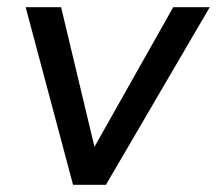

<svg xmlns="http://www.w3.org/2000/svg" viewBox="-20 -511 600 531"><path d="M182 0 51 -491H149L246 -85H230L459 -491H560L273 0Z"/></svg>

Font: Nunito Sans 10pt Medium
Style: Italic
Weight: 500
Italic angle: -9°
Designer: Vernon Adams
Foundry: Vernon Adams
Version: Version 3.101;gftools[0.9.27]